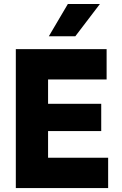

<svg xmlns="http://www.w3.org/2000/svg" viewBox="-20 -957 619 977"><path d="M60.5 -707H522.5V-552.7H224.6V-428.7H495.1V-290H224.6V-154.3H530.3V0H60.5ZM228.5 -772.5 325.2 -936.5H488.3L363.3 -772.5Z"/></svg>

Font: Wanted Sans ExtraBold
Style: Regular
Weight: 800
Designer: Original Design by Kil Hyung-jin and Kang Hanbin, Wanted Lab, Inc; Hangeul from Source Han Sans by Jang Soo-young and Ka
Foundry: Wanted Lab, Inc.
Version: Version 1.003